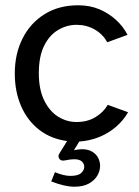

<svg xmlns="http://www.w3.org/2000/svg" viewBox="-20 -524 525 727"><path d="M262 183Q243 183 221.5 178Q200 173 174 163L188 128Q205 135 219.5 138.5Q234 142 246 142Q276 142 287.5 131Q299 120 299 108Q299 96 290 87.5Q281 79 261 79Q254 79 245.5 80Q237 81 228 83Q211 87 204.5 77Q198 67 205 57L234 10Q173 2 128.5 -32.5Q84 -67 60 -122Q36 -177 36 -246Q36 -320 65.5 -378.5Q95 -437 149 -470.5Q203 -504 276 -504Q321 -504 357 -488.5Q393 -473 420 -448Q447 -423 463 -392L386 -364Q370 -394 339 -412Q308 -430 270 -430Q233 -430 200 -410.5Q167 -391 147 -350.5Q127 -310 127 -247Q127 -185 147.5 -143.5Q168 -102 200.5 -82Q233 -62 270 -62Q311 -62 341.5 -80.5Q372 -99 388 -127L465 -99Q448 -69 420 -44.5Q392 -20 356.5 -5.5Q321 9 280 12L260 45Q268 43 275.5 42Q283 41 290 41Q313 41 328.5 50Q344 59 351.5 73.5Q359 88 359 104Q359 123 348.5 141Q338 159 316.5 171Q295 183 262 183Z"/></svg>

Font: Atkinson Hyperlegible Next
Style: Regular
Weight: 400
Designer: Elliott Scott, Megan Eiswerth, Linus Boman, Theodore Petrosky, Letters from Sweden
Foundry: Applied Design Works, Letters from Sweden
Version: Version 2.001